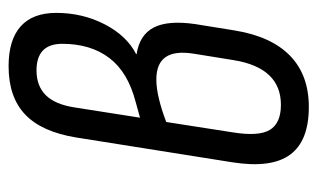

<svg xmlns="http://www.w3.org/2000/svg" viewBox="-166 -565 739 447"><g transform="rotate(-90 203.5 -341.5)"><path d="M178 8Q99 8 67 -35.5Q35 -79 49 -169L107 -534Q120 -614 160.5 -652.5Q201 -691 273 -691Q334 -691 365.5 -663Q397 -635 397 -580Q397 -519 370.5 -467.5Q344 -416 301 -394V-393Q346 -386 363 -353Q380 -320 371 -257L356 -164Q342 -79 297 -35.5Q252 8 178 8ZM183 -57Q269 -57 287 -167L302 -260Q309 -304 294 -325.5Q279 -347 242 -347Q222 -347 197 -341Q172 -335 143 -324L119 -170Q109 -109 124.5 -83Q140 -57 183 -57ZM153 -385 189 -395Q259 -413 292 -456.5Q325 -500 325 -566Q325 -626 263 -626Q227 -626 205.5 -604.5Q184 -583 177 -538Z"/></g></svg>

Font: Sofia Sans Condensed
Style: Italic
Weight: 400
Italic angle: -9°
Designer: Botio Nikoltchev, Ani Petrova
Foundry: lettersoup
Version: Version 4.101